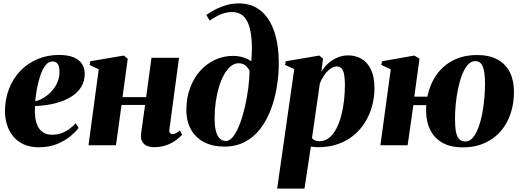

<svg xmlns="http://www.w3.org/2000/svg" viewBox="-20 -851 3050 1125"><path d="M440.5 -101.5Q426.5 -81.5 395.2 -55Q364 -28.5 316.8 -8.2Q269.5 12 207.5 12Q155.5 12 117.8 -5.8Q80 -23.5 56 -53.5Q32 -83.5 20.8 -120.5Q9.5 -157.5 9 -196.5Q9 -268.5 32.5 -329.5Q56 -390.5 98.5 -435Q141 -479.5 198.8 -504.2Q256.5 -529 324 -529Q379 -529 412.2 -514.8Q445.5 -500.5 460.8 -476.2Q476 -452 476.5 -421Q476.5 -375.5 456.5 -342.8Q436.5 -310 403.8 -288.5Q371 -267 332.2 -254.2Q293.5 -241.5 254.5 -236Q215.5 -230.5 185 -229.5Q182.5 -194.5 186.5 -163.8Q190.5 -133 202 -110.2Q213.5 -87.5 234.2 -74.5Q255 -61.5 285.5 -61.5Q317.5 -61.5 343.5 -71.8Q369.5 -82 389.5 -97.8Q409.5 -113.5 423.5 -129ZM288 -491Q264 -491 246.5 -468.2Q229 -445.5 216.8 -409.8Q204.5 -374 197 -333.5Q189.5 -293 186.5 -257.5Q202 -260.5 220.8 -269.8Q239.5 -279 258.5 -293.8Q277.5 -308.5 293.2 -329Q309 -349.5 318.8 -374.8Q328.5 -400 328.5 -430Q328 -465.5 316.8 -478.2Q305.5 -491 288 -491Z M973 -96Q970.5 -77.5 976.5 -71.2Q982.5 -65 990 -65Q998.5 -65 1009.5 -69.8Q1020.5 -74.5 1034.5 -87L1047 -61Q1035.5 -48.5 1013.5 -31.5Q991.5 -14.5 958.2 -1.5Q925 11.5 879.5 11.5Q861.5 11.5 843 4.5Q824.5 -2.5 813.8 -20.5Q803 -38.5 807 -70.5L830 -236H692L659.5 0H498.5L558.5 -445L505 -470.5L508.5 -492L706 -525.5L728.5 -507L698 -282H836.5L867.5 -512.5H1029Z M1293 8Q1227.5 8 1178 -17Q1128.5 -42 1100.2 -90.2Q1072 -138.5 1072 -207Q1072 -278 1093.8 -336Q1115.5 -394 1153.2 -436Q1191 -478 1240.2 -500.8Q1289.5 -523.5 1345 -523.5Q1380.5 -523.5 1409.5 -513.2Q1438.5 -503 1452.5 -491.5Q1459 -577 1452.8 -633Q1446.5 -689 1430.8 -721.5Q1415 -754 1391.8 -767.2Q1368.5 -780.5 1340.5 -780.5Q1311.5 -780.5 1281 -769.8Q1250.5 -759 1208.5 -730.5L1189 -763.5Q1216.5 -783 1247.2 -798.2Q1278 -813.5 1310.8 -822.2Q1343.5 -831 1378 -831Q1440.5 -831 1486 -803.5Q1531.5 -776 1560.5 -725.5Q1589.5 -675 1602.8 -605.5Q1616 -536 1613 -451.5Q1611 -392 1599.5 -327.8Q1588 -263.5 1564.8 -203.8Q1541.5 -144 1504.8 -96Q1468 -48 1415.5 -20Q1363 8 1293 8ZM1303.5 -25Q1327 -25 1347.8 -52.8Q1368.5 -80.5 1385.8 -126.2Q1403 -172 1415.5 -226.8Q1428 -281.5 1435 -336.8Q1442 -392 1442 -437.5Q1435 -450 1426.2 -459.8Q1417.5 -469.5 1406 -475Q1394.5 -480.5 1379 -480.5Q1353.5 -480.5 1332 -462.8Q1310.5 -445 1293 -414Q1275.5 -383 1263.2 -342.2Q1251 -301.5 1244.2 -255Q1237.5 -208.5 1237.5 -160.5Q1237.5 -107 1246.5 -77.5Q1255.5 -48 1270.5 -36.5Q1285.5 -25 1303.5 -25Z M1604 254 1704 -446 1650.5 -470.5 1654 -492 1851 -525.5 1872.5 -507.5 1863 -429.5Q1876.5 -455 1900.5 -477.2Q1924.5 -499.5 1955.2 -513Q1986 -526.5 2020 -526.5Q2063.5 -526.5 2098.5 -506.2Q2133.5 -486 2153.8 -443.2Q2174 -400.5 2174 -333.5Q2174 -280.5 2160.2 -230Q2146.5 -179.5 2119.8 -135.8Q2093 -92 2053.2 -58.8Q2013.5 -25.5 1960.8 -7Q1908 11.5 1843.5 11.5Q1833.5 11.5 1822.8 10.5Q1812 9.5 1801.5 8L1764 254ZM1808 -41.5Q1814.5 -34 1825 -28.8Q1835.5 -23.5 1851.5 -23.5Q1884.5 -23.5 1909.2 -44Q1934 -64.5 1951.5 -98.8Q1969 -133 1980 -175.8Q1991 -218.5 1996 -264.5Q2001 -310.5 2001 -353Q2001 -387.5 1996.8 -412Q1992.5 -436.5 1982.2 -449Q1972 -461.5 1953.5 -461.5Q1932 -461.5 1911.5 -444.8Q1891 -428 1875.8 -404.5Q1860.5 -381 1854 -361Z M2407.5 -284.5H2484Q2498 -355 2536 -410.2Q2574 -465.5 2634.5 -497Q2695 -528.5 2776.5 -528.5Q2846.5 -528.5 2894.2 -502.8Q2942 -477 2966.5 -429.2Q2991 -381.5 2991.5 -316Q2992 -247 2972.5 -187.5Q2953 -128 2914.8 -83.2Q2876.5 -38.5 2820 -13Q2763.5 12.5 2690.5 12.5Q2620.5 12.5 2573 -14.2Q2525.5 -41 2501.2 -89Q2477 -137 2476.5 -200.5Q2476.5 -209 2477 -217.8Q2477.5 -226.5 2478 -235H2402L2368.5 0H2209L2269.5 -445L2214.5 -470.5L2218 -492L2407.5 -525.5L2438 -507.5ZM2765 -493Q2740 -493 2720.8 -471Q2701.5 -449 2687.2 -412Q2673 -375 2663.8 -330.2Q2654.5 -285.5 2650.2 -239.8Q2646 -194 2646 -154.5Q2646 -106.5 2652 -77.2Q2658 -48 2671.5 -35Q2685 -22 2707 -22Q2731.5 -22 2750.5 -44.2Q2769.5 -66.5 2783.2 -103.5Q2797 -140.5 2805.5 -185.2Q2814 -230 2818 -276.2Q2822 -322.5 2822 -362Q2821.5 -410.5 2815.2 -439.2Q2809 -468 2796.5 -480.5Q2784 -493 2765 -493Z"/></svg>

Font: Merriweather 120pt Black
Style: Italic
Weight: 900
Italic angle: -7.8°
Version: Version 2.101